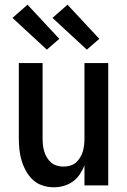

<svg xmlns="http://www.w3.org/2000/svg" viewBox="-20 -788 540 816"><path d="M209 8Q185 8 161.5 0.5Q138 -7 120.5 -23Q103 -39 91 -60.5Q79 -82 72 -105Q65 -128 62.5 -152Q60 -176 60 -200V-520H161V-200Q161 -186 162.5 -172Q164 -158 168 -144.5Q172 -131 179.5 -118.5Q187 -106 197.5 -97Q208 -88 222 -84Q236 -80 250 -80Q264 -80 278 -84Q292 -88 302.5 -97Q313 -106 320.5 -118.5Q328 -131 332 -144.5Q336 -158 337.5 -172Q339 -186 339 -200V-520H440V0H339V-85Q331 -65 319 -47Q307 -29 289.5 -16.5Q272 -4 251 2Q230 8 209 8ZM349 -577 203 -712 267 -768 402 -623ZM179 -577 33 -712 97 -768 232 -623Z"/></svg>

Font: Iosevka SS18 Semibold
Style: Regular
Weight: 600
Monospace: yes
Designer: Belleve Invis
Foundry: Belleve Invis
Version: Version 25.1.1; ttfautohint (v1.8.4)